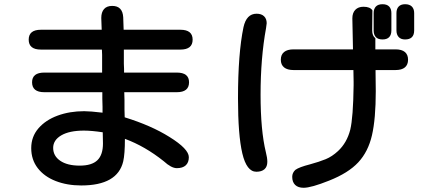

<svg xmlns="http://www.w3.org/2000/svg" viewBox="-20 -811 2040 910"><path d="M132 -421Q132 -467 190 -467H464V-551L463 -576H174Q116 -576 116 -623Q116 -670 174 -670H462L460 -726Q460 -753 473 -768Q486 -783 512 -783Q561 -783 564 -729L566 -670H835Q893 -670 893 -623Q893 -576 835 -576H567V-509L568 -484V-467H818Q876 -467 876 -421Q876 -374 818 -374H569L570 -337V-293L571 -255Q697 -216 783 -162Q875 -105 875 -66Q875 -41 860.5 -27.5Q846 -14 818 -14Q792 -14 756 -47Q667 -118 572 -153Q572 -81 564 -46Q537 68 365 68Q298 68 244 47Q190 26 159 -14Q128 -54 128 -109Q128 -163 162 -202.5Q196 -242 253 -263Q310 -284 379 -284Q407 -284 466 -277V-305L465 -343V-374H190Q132 -374 132 -421ZM358 -26Q415 -26 441.5 -51.5Q468 -77 468 -131L467 -181V-184Q414 -192 378 -192Q309 -192 270.5 -169.5Q232 -147 232 -110Q232 -72 265.5 -49Q299 -26 358 -26Z M1914 -528Q1914 -504 1899 -491.5Q1884 -479 1855 -479H1760V-468L1761 -379Q1761 -248 1743 -170Q1725 -92 1678 -41.5Q1631 9 1540 45Q1455 79 1419 79Q1393 79 1379 65.5Q1365 52 1365 27Q1365 8 1380 -6Q1398 -19 1449 -32Q1493 -44 1523.5 -56.5Q1554 -69 1582 -95Q1624 -134 1640 -196Q1654 -254 1656 -407V-424L1655 -479H1371Q1342 -479 1326.5 -491.5Q1311 -504 1311 -528Q1311 -552 1326.5 -564.5Q1342 -577 1371 -577H1653L1650 -724Q1650 -750 1664 -764.5Q1678 -779 1703 -779Q1734 -779 1745 -762L1744 -667Q1744 -641 1759 -630V-577H1855Q1884 -577 1899 -564.5Q1914 -552 1914 -528ZM1134 -682Q1148 -746 1196 -746Q1219 -746 1231.5 -734Q1244 -722 1244 -701L1241 -678Q1215 -536 1215 -362Q1215 -193 1240 -90Q1247 -63 1247 -44Q1247 -21 1233.5 -9Q1220 3 1195 3Q1149 3 1128.5 -84Q1108 -171 1108 -345Q1108 -558 1134 -682ZM1751 -749Q1751 -769 1761.5 -780Q1772 -791 1793 -791Q1814 -791 1824.5 -780Q1835 -769 1835 -749V-667Q1835 -646 1824.5 -635Q1814 -624 1793 -624Q1772 -624 1761.5 -635Q1751 -646 1751 -667ZM1859 -749Q1859 -769 1869.5 -780Q1880 -791 1900 -791Q1921 -791 1932 -780Q1943 -769 1943 -749V-667Q1943 -624 1900 -624Q1880 -624 1869.5 -635.5Q1859 -647 1859 -667Z"/></svg>

Font: 寒蝉全圆体 Bold
Style: Regular
Weight: 700
Designer: Warren2060
      Designed by Motoya company      

      [Varela Round]
      Joe Prince(Latin component); Avraham Cornf
Foundry: ChillType
Version: Version 3.200